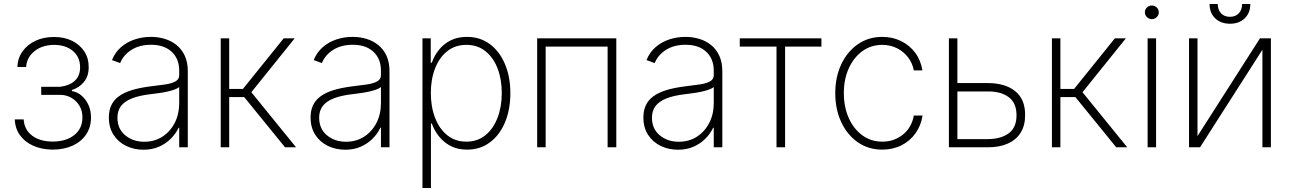

<svg xmlns="http://www.w3.org/2000/svg" viewBox="-20 -738 6470 962"><path d="M54.2 -139.6H98.6Q101.6 -88.9 140.6 -58.8Q179.7 -28.8 244.1 -28.8Q311 -28.8 351.8 -61Q392.6 -93.3 393.1 -148.9Q393.1 -183.1 377.9 -208.3Q362.8 -233.4 337.9 -247.8Q313 -262.2 283.7 -262.7H186.5V-303.2H281.7Q328.6 -309.1 355 -333.5Q381.3 -357.9 381.3 -400.9Q381.3 -451.7 345.7 -482.2Q310.1 -512.7 251.5 -513.2Q191.9 -512.7 153.1 -481.9Q114.3 -451.2 110.8 -402.3H66.9Q68.8 -446.8 93 -480.7Q117.2 -514.6 158 -533.7Q198.7 -552.7 250.5 -552.7Q303.2 -552.7 342.3 -533Q381.3 -513.2 403.1 -479.2Q424.8 -445.3 424.3 -401.9Q424.8 -357.4 401.1 -328.1Q377.4 -298.8 340.3 -287.1V-281.7Q367.2 -277.3 388.9 -258.8Q410.6 -240.2 423.3 -211.9Q436 -183.6 436 -148.9Q436 -102.1 412.4 -65.7Q388.7 -29.3 345.5 -9Q302.2 11.2 244.6 11.7Q189.5 11.2 147 -7.6Q104.5 -26.4 80.1 -60.3Q55.7 -94.2 54.2 -139.6Z M699.2 12.2Q651.9 12.2 612.3 -6.8Q572.8 -25.9 549.1 -62.3Q525.4 -98.6 525.4 -149.9Q525.4 -184.1 537.6 -210.2Q549.8 -236.3 575 -255.1Q600.1 -273.9 639.4 -286.1Q678.7 -298.3 733.4 -305.2Q775.4 -310.1 808.1 -314.9Q840.8 -319.8 859.4 -330.3Q877.9 -340.8 877.9 -361.3V-383.8Q877.9 -443.4 840.3 -478.5Q802.7 -513.7 736.8 -513.7Q678.7 -513.7 638.4 -488Q598.1 -462.4 582 -421.9L541 -437Q557.1 -476.6 586.9 -502.2Q616.7 -527.8 655.3 -540.5Q693.8 -553.2 735.8 -553.2Q772.5 -553.2 805.7 -543.2Q838.9 -533.2 865 -512Q891.1 -490.7 906 -458.3Q920.9 -425.8 920.9 -380.9V0H877.9V-98.1H875Q860.8 -67.9 835.9 -43Q811 -18.1 776.6 -2.9Q742.2 12.2 699.2 12.2ZM703.1 -27.8Q754.4 -27.8 793.7 -53.2Q833 -78.6 855.5 -122.3Q877.9 -166 877.9 -221.2V-301.8Q869.6 -294.9 854.2 -289.3Q838.9 -283.7 819.6 -279.3Q800.3 -274.9 779.3 -272Q758.3 -269 738.3 -266.6Q678.2 -259.8 640.9 -244.9Q603.5 -230 585.9 -206.3Q568.4 -182.6 568.4 -148.4Q568.4 -92.8 607.2 -60.3Q646 -27.8 703.1 -27.8Z M1085.9 0V-545.9H1128.4V-292.5H1197.3L1401.4 -545.9H1456.5L1239.3 -275.9L1463.4 0H1408.2L1203.6 -251.5H1128.4V0Z M1710 12.2Q1662.6 12.2 1623 -6.8Q1583.5 -25.9 1559.8 -62.3Q1536.1 -98.6 1536.1 -149.9Q1536.1 -184.1 1548.3 -210.2Q1560.5 -236.3 1585.7 -255.1Q1610.8 -273.9 1650.1 -286.1Q1689.5 -298.3 1744.1 -305.2Q1786.1 -310.1 1818.8 -314.9Q1851.6 -319.8 1870.1 -330.3Q1888.7 -340.8 1888.7 -361.3V-383.8Q1888.7 -443.4 1851.1 -478.5Q1813.5 -513.7 1747.6 -513.7Q1689.5 -513.7 1649.2 -488Q1608.9 -462.4 1592.8 -421.9L1551.8 -437Q1567.9 -476.6 1597.7 -502.2Q1627.4 -527.8 1666 -540.5Q1704.6 -553.2 1746.6 -553.2Q1783.2 -553.2 1816.4 -543.2Q1849.6 -533.2 1875.7 -512Q1901.9 -490.7 1916.7 -458.3Q1931.6 -425.8 1931.6 -380.9V0H1888.7V-98.1H1885.7Q1871.6 -67.9 1846.7 -43Q1821.8 -18.1 1787.4 -2.9Q1752.9 12.2 1710 12.2ZM1713.9 -27.8Q1765.1 -27.8 1804.4 -53.2Q1843.8 -78.6 1866.2 -122.3Q1888.7 -166 1888.7 -221.2V-301.8Q1880.4 -294.9 1865 -289.3Q1849.6 -283.7 1830.3 -279.3Q1811 -274.9 1790 -272Q1769 -269 1749 -266.6Q1689 -259.8 1651.6 -244.9Q1614.3 -230 1596.7 -206.3Q1579.1 -182.6 1579.1 -148.4Q1579.1 -92.8 1617.9 -60.3Q1656.7 -27.8 1713.9 -27.8Z M2096.7 204.1V-545.9H2138.2V-423.8H2143.6Q2155.8 -459 2179.4 -488.5Q2203.1 -518.1 2238 -535.6Q2272.9 -553.2 2319.8 -553.2Q2385.3 -553.2 2434.1 -517.1Q2482.9 -481 2510 -417.2Q2537.1 -353.5 2537.1 -271.5Q2537.1 -189 2510.3 -125Q2483.4 -61 2434.6 -24.7Q2385.7 11.7 2320.3 11.7Q2273.4 11.7 2238.5 -6.3Q2203.6 -24.4 2179.9 -54.2Q2156.2 -84 2143.6 -119.1H2139.2V204.1ZM2316.4 -28.3Q2372.6 -28.3 2412.1 -60.5Q2451.7 -92.8 2472.9 -147.9Q2494.1 -203.1 2494.1 -272Q2494.1 -340.3 2473.1 -395Q2452.1 -449.7 2412.4 -481.4Q2372.6 -513.2 2316.4 -513.2Q2261.2 -513.2 2221.4 -481.9Q2181.6 -450.7 2160.2 -396Q2138.7 -341.3 2138.7 -272Q2138.7 -202.1 2160.2 -147Q2181.6 -91.8 2221.4 -60.1Q2261.2 -28.3 2316.4 -28.3Z M2671.4 0V-545.9H3067.9V0H3024.4V-504.4H2713.9V0Z M3377.4 12.2Q3330.1 12.2 3290.5 -6.8Q3251 -25.9 3227.3 -62.3Q3203.6 -98.6 3203.6 -149.9Q3203.6 -184.1 3215.8 -210.2Q3228 -236.3 3253.2 -255.1Q3278.3 -273.9 3317.6 -286.1Q3356.9 -298.3 3411.6 -305.2Q3453.6 -310.1 3486.3 -314.9Q3519 -319.8 3537.6 -330.3Q3556.2 -340.8 3556.2 -361.3V-383.8Q3556.2 -443.4 3518.6 -478.5Q3481 -513.7 3415 -513.7Q3356.9 -513.7 3316.7 -488Q3276.4 -462.4 3260.3 -421.9L3219.2 -437Q3235.4 -476.6 3265.1 -502.2Q3294.9 -527.8 3333.5 -540.5Q3372.1 -553.2 3414.1 -553.2Q3450.7 -553.2 3483.9 -543.2Q3517.1 -533.2 3543.2 -512Q3569.3 -490.7 3584.2 -458.3Q3599.1 -425.8 3599.1 -380.9V0H3556.2V-98.1H3553.2Q3539.1 -67.9 3514.2 -43Q3489.3 -18.1 3454.8 -2.9Q3420.4 12.2 3377.4 12.2ZM3381.3 -27.8Q3432.6 -27.8 3471.9 -53.2Q3511.2 -78.6 3533.7 -122.3Q3556.2 -166 3556.2 -221.2V-301.8Q3547.9 -294.9 3532.5 -289.3Q3517.1 -283.7 3497.8 -279.3Q3478.5 -274.9 3457.5 -272Q3436.5 -269 3416.5 -266.6Q3356.4 -259.8 3319.1 -244.9Q3281.7 -230 3264.2 -206.3Q3246.6 -182.6 3246.6 -148.4Q3246.6 -92.8 3285.4 -60.3Q3324.2 -27.8 3381.3 -27.8Z M3686.5 -504.4V-545.9H4095.7V-504.4H3913.6V0H3870.6V-504.4Z M4400.4 11.7Q4331.1 11.7 4278.1 -25.1Q4225.1 -62 4195.1 -126Q4165 -189.9 4165 -271Q4165 -352.1 4195.1 -415.8Q4225.1 -479.5 4278.3 -516.4Q4331.5 -553.2 4400.4 -553.2Q4452.1 -553.2 4494.9 -532.2Q4537.6 -511.2 4565.7 -473.4Q4593.8 -435.5 4601.6 -385.3H4558.6Q4552.2 -420.9 4530.3 -450Q4508.3 -479 4474.9 -496.1Q4441.4 -513.2 4400.4 -513.2Q4344.7 -513.2 4301.5 -482.2Q4258.3 -451.2 4233.2 -396.7Q4208 -342.3 4208 -272Q4208 -202.1 4232.4 -147.2Q4256.8 -92.3 4300.3 -60.3Q4343.8 -28.3 4400.4 -28.3Q4460.4 -28.3 4504.4 -64Q4548.3 -99.6 4558.6 -159.2H4602.5Q4594.7 -108.9 4567.1 -70.3Q4539.6 -31.7 4496.8 -10Q4454.1 11.7 4400.4 11.7Z M4766.6 -321.8H4929.7Q5017.6 -321.3 5067.1 -280.8Q5116.7 -240.2 5116.2 -162.1Q5116.7 -109.9 5094.2 -73.7Q5071.8 -37.6 5030 -18.8Q4988.3 0 4929.7 0H4734.4V-545.9H4776.9V-41H4929.7Q4995.6 -41.5 5034.4 -70.3Q5073.2 -99.1 5073.2 -160.6Q5073.2 -221.7 5034.4 -251Q4995.6 -280.3 4929.7 -279.8H4766.6Z M5250.5 0V-545.9H5293V-292.5H5361.8L5565.9 -545.9H5621.1L5403.8 -275.9L5627.9 0H5572.8L5368.2 -251.5H5293V0Z M5730 0V-545.9H5772.5V0ZM5751.5 -642.1Q5736.8 -642.1 5726.6 -652.3Q5716.3 -662.6 5716.3 -676.3Q5716.3 -690.4 5726.6 -700.4Q5736.8 -710.4 5751 -710.4Q5765.6 -710.4 5775.9 -700.4Q5786.1 -690.4 5786.1 -676.3Q5786.1 -662.6 5775.9 -652.3Q5765.6 -642.1 5751.5 -642.1Z M5980 -56.2 6293 -545.9H6347.7V0H6305.2V-488.8L5992.7 0H5937.5V-545.9H5980ZM6142.6 -619.1Q6096.7 -619.1 6068.6 -646.2Q6040.5 -673.3 6040.5 -717.8H6081.5Q6081.5 -689 6097.9 -671.4Q6114.3 -653.8 6142.6 -653.8Q6170.4 -653.8 6187 -671.4Q6203.6 -689 6203.6 -717.8H6244.6Q6244.6 -673.3 6216.6 -646.2Q6188.5 -619.1 6142.6 -619.1Z"/></svg>

Font: Inter Tight ExtraLight
Style: Regular
Weight: 250
Designer: Rasmus Andersson
Foundry: rsms
Version: Version 3.004